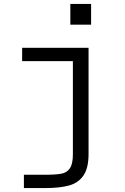

<svg xmlns="http://www.w3.org/2000/svg" viewBox="-20 -760 640 980"><path d="M445 -740V-634H339V-740ZM432 -516V27Q432 97 406.5 135Q381 173 333.5 186.5Q286 200 207 200H102V132H208Q265 132 293.5 126.5Q322 121 337 98.5Q352 76 352 28V-448H93V-516Z"/></svg>

Font: iA Writer Mono V
Style: Regular
Weight: 400
Designer: Mike Abbink, Paul van der Laan, Pieter van Rosmalen
Foundry: Bold Monday
Version: Version 2.000